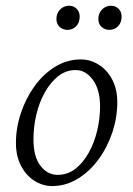

<svg xmlns="http://www.w3.org/2000/svg" viewBox="-20 -625 453 653"><path d="M157.2 7.8Q126 7.8 97.7 -9.8Q69.3 -27.3 51.8 -60.5Q34.2 -93.8 34.2 -138.7Q34.2 -189.5 50.8 -239.7Q67.4 -290 97.2 -331.5Q127 -373 167.5 -397.9Q208 -422.9 254.9 -422.9Q287.1 -422.9 315.4 -405.3Q343.8 -387.7 361.3 -355Q378.9 -322.3 378.9 -276.4Q378.9 -225.6 362.3 -175.3Q345.7 -125 315.4 -83.5Q285.2 -42 244.6 -17.1Q204.1 7.8 157.2 7.8ZM175.8 -30.3Q210 -30.3 236.3 -50.8Q262.7 -71.3 281.7 -105.5Q300.8 -139.6 310.5 -180.7Q320.3 -221.7 320.3 -262.7Q320.3 -320.3 295.9 -353.5Q271.5 -386.7 237.3 -386.7Q204.1 -386.7 177.7 -365.7Q151.4 -344.7 132.3 -310.5Q113.3 -276.4 103.5 -234.9Q93.8 -193.4 93.8 -151.4Q93.8 -91.8 117.7 -61Q141.6 -30.3 175.8 -30.3ZM210 -523.4Q194.3 -523.4 183.1 -533.2Q171.9 -543 171.9 -560.5Q171.9 -580.1 184.6 -592.8Q197.3 -605.5 214.8 -605.5Q230.5 -605.5 240.7 -595.2Q251 -585 251 -568.4Q251 -547.9 238.8 -535.6Q226.6 -523.4 210 -523.4ZM352.5 -523.4Q336.9 -523.4 325.7 -533.2Q314.5 -543 314.5 -560.5Q314.5 -580.1 327.1 -592.8Q339.8 -605.5 357.4 -605.5Q373 -605.5 383.3 -595.2Q393.6 -585 393.6 -568.4Q393.6 -547.9 381.3 -535.6Q369.1 -523.4 352.5 -523.4Z"/></svg>

Font: Crimson Pro ExtraLight
Style: Italic
Weight: 250
Italic angle: -12°
Designer: Jacques Le Bailly
Foundry: Baron von Fonthausen
Version: Version 1.003